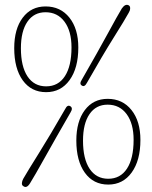

<svg xmlns="http://www.w3.org/2000/svg" viewBox="-20 -736 615 776"><path d="M164 -710Q224.5 -710 260.5 -664.8Q296.5 -619.5 296.5 -544Q296.5 -461 261.2 -412.2Q226 -363.5 166.5 -363.5Q106.5 -363.5 72 -411.2Q37.5 -459 37.5 -541.5Q37.5 -619 71.8 -664.5Q106 -710 164 -710ZM269 -544.5Q269 -610 240.8 -648.2Q212.5 -686.5 164 -686.5Q117 -686.5 90.8 -648.2Q64.5 -610 64.5 -541Q64.5 -467.5 91.2 -427.2Q118 -387 166.5 -387Q215.5 -387 242.2 -428Q269 -469 269 -544.5ZM331.5 -401.5Q321.5 -382.5 310.5 -390.5Q299.5 -397 311 -414.5Q376 -527.5 415.8 -600.8Q455.5 -674 472.5 -702Q487 -722.5 501 -714Q506.5 -710.5 506 -701.5Q505.5 -692.5 500 -684Q485 -656.5 440.2 -585.2Q395.5 -514 331.5 -401.5ZM243.5 -295.5Q252.5 -314 264.5 -306.5Q276 -299 265 -281.5Q203 -174 161 -98.8Q119 -23.5 101.5 4.5Q88 26.5 74.5 16.5Q68 13 68.5 4.2Q69 -4.5 74 -13.5Q90 -41.5 136 -115Q182 -188.5 243.5 -295.5ZM415 -336.5Q475.5 -336.5 511.5 -291.2Q547.5 -246 547.5 -170.5Q547.5 -87.5 512.2 -38.8Q477 10 417.5 10Q357.5 10 323 -37.8Q288.5 -85.5 288.5 -168Q288.5 -245.5 322.8 -291Q357 -336.5 415 -336.5ZM520 -171Q520 -236.5 491.8 -274.8Q463.5 -313 415 -313Q368 -313 341.8 -274.8Q315.5 -236.5 315.5 -167.5Q315.5 -94 342.2 -53.8Q369 -13.5 417.5 -13.5Q466.5 -13.5 493.2 -54.5Q520 -95.5 520 -171Z"/></svg>

Font: Fraunces 144pt SuperSoft Thin
Style: Regular
Weight: 100
Version: Version 1.000;[0bf87f6ff]